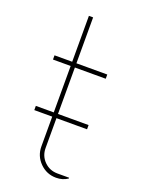

<svg xmlns="http://www.w3.org/2000/svg" viewBox="-140 -782 629 855"><g transform="rotate(20 175.0 -354.0)"><path d="M295 -480H148.8V-260H293.8V-240H148.8V-98.8Q148.8 -61.2 174.4 -35.6Q200 -10 237.5 -10H292.5V-6.2Q268.8 10 237.5 10Q192.5 10 160.6 -21.9Q128.8 -53.8 128.8 -98.8V-240H43.8V-260H128.8V-480H45V-500H128.8V-717.5H148.8V-500H295Z"/></g></svg>

Font: Now Thin
Style: Regular
Weight: 250
Designer: Alfredo Marco Pradil
Foundry: Alfredo Marco Pradil
Version: Version 1.002;PS 001.002;hotconv 1.0.88;makeotf.lib2.5.64775